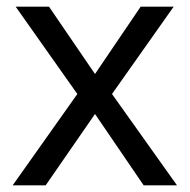

<svg xmlns="http://www.w3.org/2000/svg" viewBox="-20 -556 569 576"><path d="M18 0 212 -274 27 -536H127L265 -334L402 -536H501L316 -274L511 0H411L265 -214L117 0Z"/></svg>

Font: Noto Sans Symbols
Style: Regular
Weight: 400
Designer: Monotype Design Team
Foundry: Monotype Imaging Inc.
Version: Version 2.002